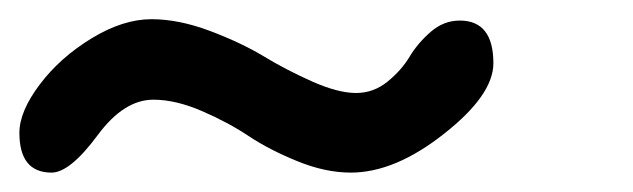

<svg xmlns="http://www.w3.org/2000/svg" viewBox="-20 -364 653 198"><path d="M33.2 -186Q0 -186 0 -227.1Q0 -249 21 -276.9Q42 -304.7 74.5 -324.5Q106.9 -344.2 136.2 -344.2Q164.1 -344.2 196 -332.3Q228 -320.3 251.5 -306.2Q274.9 -292 301.8 -280Q328.6 -268.1 347.2 -268.1Q365.2 -268.1 379.6 -279.8Q394 -291.5 402.3 -305.4Q410.6 -319.3 424.1 -331.1Q437.5 -342.8 454.1 -342.8Q488.8 -342.8 488.8 -298.8Q488.8 -266.1 438 -226.1Q387.2 -186 341.8 -186Q315.4 -186 286.6 -197.8Q257.8 -209.5 236.6 -223.6Q215.3 -237.8 188.2 -249.5Q161.1 -261.2 138.2 -261.2Q107.9 -261.2 81.1 -225.1Q52.2 -186 33.2 -186Z"/></svg>

Font: BPreplay
Style: Regular
Weight: 400
Designer: Magenta/George Triantafyllakos
Foundry: Magenta/George Triantafyllakos
Version: Version 1.00